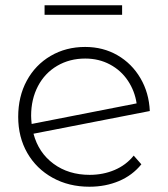

<svg xmlns="http://www.w3.org/2000/svg" viewBox="-20 -704 637 728"><path d="M414.5 -59.5C385.5 -47.2 354 -41 320 -41C266.7 -41 221 -55 183 -83C145 -111 119.7 -149 107 -197L548 -283C546 -329 534.2 -370.5 512.5 -407.5C490.8 -444.5 461.8 -473.5 425.5 -494.5C389.2 -515.5 348.3 -526 303 -526C254.3 -526 210.7 -514.7 172 -492C133.3 -469.3 103.2 -438 81.5 -398C59.8 -358 49 -312.3 49 -261C49 -209.7 60.5 -164 83.5 -124C106.5 -84 138.5 -52.7 179.5 -30C220.5 -7.3 267 4 319 4C359.7 4 397 -3.2 431 -17.5C465 -31.8 493.3 -53 516 -81L487 -114C467.7 -90 443.5 -71.8 414.5 -59.5ZM197 -454.5C228.3 -472.8 263.7 -482 303 -482C337.7 -482 369 -474.5 397 -459.5C425 -444.5 447.7 -424 465 -398C482.3 -372 493.3 -343.3 498 -312L100 -234C98.7 -247.3 98 -257.7 98 -265C98 -307 106.7 -344.5 124 -377.5C141.3 -410.5 165.7 -436.2 197 -454.5ZM149 -684V-648H443V-684Z"/></svg>

Font: Montserrat Custom ExtraLight
Style: Regular
Weight: 300
Designer: Julieta Ulanovsky
Foundry: Julieta Ulanovsky
Version: Version 7.200